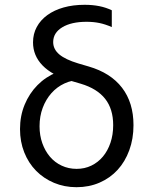

<svg xmlns="http://www.w3.org/2000/svg" viewBox="-20 -770 640 800"><path d="M340.6 -679.2Q277.2 -679.2 239.4 -656.3Q201.6 -633.4 201.6 -594.6Q201.6 -565 226.8 -543.5Q252 -522 305.8 -505.8L349.4 -493Q441 -466.4 488.6 -404.3Q536.2 -342.2 536.2 -248.4Q536.2 -191.8 518.7 -144Q501.2 -96.2 469.9 -62.1Q438.6 -28 394.8 -9Q351 10 298.8 10Q248.2 10 205 -8.2Q161.8 -26.4 130.2 -58.6Q98.6 -90.8 81 -135.2Q63.4 -179.6 63.4 -232Q63.4 -287.4 82.8 -334.1Q102.2 -380.8 136.1 -415.2Q170 -449.6 216.5 -468.8Q263 -488 316.8 -488V-437Q280.4 -437 248.8 -422.4Q217.2 -407.8 194.1 -381.7Q171 -355.6 157.9 -320.5Q144.8 -285.4 144.8 -244Q144.8 -205.6 156.4 -173.1Q168 -140.6 188.3 -116.8Q208.6 -93 237.2 -79.7Q265.8 -66.4 299.2 -66.4Q332.8 -66.4 360.8 -80Q388.8 -93.6 408.9 -117.7Q429 -141.8 440.3 -175.2Q451.6 -208.6 451.6 -248.6Q451.6 -315.8 418.1 -358.3Q384.6 -400.8 317 -421L273.4 -433.8Q197 -456.4 157.3 -497.3Q117.6 -538.2 117.6 -593.4Q117.6 -628.8 133.2 -657.6Q148.8 -686.4 177.2 -707.1Q205.6 -727.8 245 -738.9Q284.4 -750 332.6 -750Q366 -750 393.8 -744.4Q421.6 -738.8 445.8 -727.2V-657.2Q418.8 -669 394.2 -674.1Q369.6 -679.2 340.6 -679.2Z"/></svg>

Font: CommitMonoV142 ExtLt
Style: Regular
Weight: 200
Monospace: yes
Designer: Eigil Nikolajsen
Foundry: Eigil Nikolajsen
Version: Version 1.142